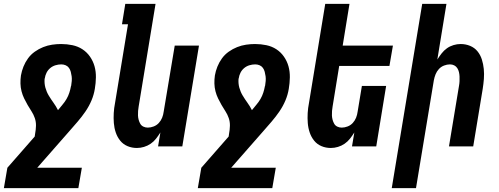

<svg xmlns="http://www.w3.org/2000/svg" viewBox="-54 -755 2574 990"><path d="M-34 215 -16 110 125 -51 127 -65Q131 -86 131.5 -106.5Q132 -127 125.5 -146Q119 -165 108.5 -181Q98 -197 88.5 -213.5Q79 -230 70.5 -247.5Q62 -265 57 -284.5Q52 -304 51.5 -324.5Q51 -345 54 -366Q58 -389 67 -411.5Q76 -434 90.5 -454Q105 -474 125.5 -488.5Q146 -503 168.5 -512Q191 -521 214.5 -524.5Q238 -528 261 -528Q291 -528 319.5 -522Q348 -516 371 -501Q394 -486 410 -463Q426 -440 433.5 -413Q441 -386 440.5 -356Q440 -326 435 -297Q430 -266 417.5 -236.5Q405 -207 386.5 -180Q368 -153 346.5 -128Q325 -103 303 -78L138 110H368L350 215ZM245 -187Q256 -201 268 -215Q280 -229 289 -244.5Q298 -260 303.5 -277Q309 -294 312 -311L313 -313Q315 -325 316 -337.5Q317 -350 315.5 -361.5Q314 -373 311 -384.5Q308 -396 301.5 -405Q295 -414 284.5 -418.5Q274 -423 262 -423Q247 -423 232 -418.5Q217 -414 205 -404Q193 -394 186 -380Q179 -366 177 -351L176 -349Q174 -325 180 -303Q186 -281 197.5 -262Q209 -243 222 -225Q235 -207 245 -187Z M652 8Q626 8 603.5 -1.5Q581 -11 566 -29.5Q551 -48 543 -71.5Q535 -95 533 -120.5Q531 -146 532.5 -172Q534 -198 539 -223L606 -630H575L592 -735H748L661 -206Q659 -195 658 -183Q657 -171 657.5 -159.5Q658 -148 661 -137Q664 -126 669.5 -116.5Q675 -107 685.5 -102Q696 -97 708 -97Q723 -97 738.5 -103Q754 -109 765 -121Q776 -133 782 -148Q788 -163 790 -179L847 -520H972L886 0H761L773 -72Q763 -56 751 -40.5Q739 -25 723 -14Q707 -3 688.5 2.5Q670 8 652 8Z M966 215 984 110 1125 -51 1127 -65Q1131 -86 1131.5 -106.5Q1132 -127 1125.5 -146Q1119 -165 1108.5 -181Q1098 -197 1088.5 -213.5Q1079 -230 1070.5 -247.5Q1062 -265 1057 -284.5Q1052 -304 1051.5 -324.5Q1051 -345 1054 -366Q1058 -389 1067 -411.5Q1076 -434 1090.5 -454Q1105 -474 1125.5 -488.5Q1146 -503 1168.5 -512Q1191 -521 1214.5 -524.5Q1238 -528 1261 -528Q1291 -528 1319.5 -522Q1348 -516 1371 -501Q1394 -486 1410 -463Q1426 -440 1433.5 -413Q1441 -386 1440.5 -356Q1440 -326 1435 -297Q1430 -266 1417.5 -236.5Q1405 -207 1386.5 -180Q1368 -153 1346.5 -128Q1325 -103 1303 -78L1138 110H1368L1350 215ZM1245 -187Q1256 -201 1268 -215Q1280 -229 1289 -244.5Q1298 -260 1303.5 -277Q1309 -294 1312 -311L1313 -313Q1315 -325 1316 -337.5Q1317 -350 1315.5 -361.5Q1314 -373 1311 -384.5Q1308 -396 1301.5 -405Q1295 -414 1284.5 -418.5Q1274 -423 1262 -423Q1247 -423 1232 -418.5Q1217 -414 1205 -404Q1193 -394 1186 -380Q1179 -366 1177 -351L1176 -349Q1174 -325 1180 -303Q1186 -281 1197.5 -262Q1209 -243 1222 -225Q1235 -207 1245 -187Z M1652 8Q1626 8 1603.5 -1.5Q1581 -11 1566 -29.5Q1551 -48 1543 -71.5Q1535 -95 1533 -120.5Q1531 -146 1532.5 -172Q1534 -198 1539 -223L1623 -735H1748L1713 -520H1972L1954 -415H1695L1661 -206Q1659 -195 1658 -183Q1657 -171 1657.5 -159.5Q1658 -148 1661 -137Q1664 -126 1669.5 -116.5Q1675 -107 1685.5 -102Q1696 -97 1708 -97Q1723 -97 1738.5 -103Q1754 -109 1765 -121Q1776 -133 1782 -148Q1788 -163 1790 -179L1812 -312H1937L1886 0H1761L1773 -72Q1763 -56 1751 -40.5Q1739 -25 1723 -14Q1707 -3 1688.5 2.5Q1670 8 1652 8Z M1966 215 2123 -735H2248L2201 -448Q2211 -464 2223 -479.5Q2235 -495 2250.5 -506Q2266 -517 2284.5 -522.5Q2303 -528 2321 -528Q2347 -528 2370 -518.5Q2393 -509 2408 -490.5Q2423 -472 2430.5 -448.5Q2438 -425 2440.5 -399.5Q2443 -374 2441 -348Q2439 -322 2435 -297L2386 0H2261L2313 -314Q2315 -325 2315.5 -337Q2316 -349 2315.5 -360.5Q2315 -372 2312.5 -383Q2310 -394 2304 -403.5Q2298 -413 2288 -418Q2278 -423 2266 -423Q2251 -423 2235.5 -417Q2220 -411 2209 -399Q2198 -387 2192 -372Q2186 -357 2183 -341L2091 215Z"/></svg>

Font: Iosevka Term Curly XBd Obl
Style: Regular
Weight: 800
Italic angle: -9°
Designer: Belleve Invis
Foundry: Belleve Invis
Version: Version 32.3.0